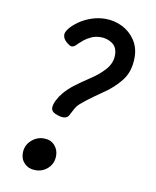

<svg xmlns="http://www.w3.org/2000/svg" viewBox="-70 -625 564 692"><g transform="rotate(10 211.5 -279.5)"><path d="M106 11Q82 11 66.5 -4Q51 -19 51 -42Q51 -70 71 -88.5Q91 -107 117 -107Q142 -107 156.5 -91Q171 -75 171 -53Q171 -25 152 -7Q133 11 106 11ZM388 -451Q388 -399 361.5 -365.5Q335 -332 297 -307Q261 -282 245.5 -270Q230 -258 220 -249Q212 -242 206 -231Q200 -220 196 -212Q189 -194 172 -194Q159 -194 143 -201Q127 -208 127 -221Q127 -233 135 -249Q143 -265 154 -278Q169 -296 190.5 -312.5Q212 -329 244 -350Q275 -370 296 -394Q317 -418 317 -447Q317 -476 298 -489Q279 -502 256 -502Q237 -502 221.5 -495Q206 -488 195 -479Q186 -471 177 -463Q173 -458 168 -454.5Q163 -451 157 -451Q151 -451 137.5 -462.5Q124 -474 124 -489Q124 -497 133.5 -510Q143 -523 165 -539Q185 -553 210 -561.5Q235 -570 261 -570Q294 -570 323 -555.5Q352 -541 370 -514Q388 -487 388 -451Z"/></g></svg>

Font: Lisu Bosa Light
Style: Italic
Weight: 300
Italic angle: -19°
Designer: David Morse, Annie Olsen, Victor Gaultney, Frank Grießhammer (Latin)
Foundry: SIL International
Version: Version 2.000